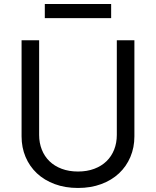

<svg xmlns="http://www.w3.org/2000/svg" viewBox="-20 -929 781 962"><path d="M653.4 -727.3V-245.7Q653.4 -190 633.3 -142.6Q613.3 -95.2 576.3 -60.5Q539.4 -25.9 487.2 -6.6Q435 12.8 370.7 12.8Q306.5 12.8 254.3 -6.6Q202.1 -25.9 165.1 -60.5Q128.2 -95.2 108.1 -142.6Q88.1 -190 88.1 -245.7V-727.3H176.1V-252.8Q176.1 -213.1 189.5 -179.3Q202.8 -145.6 227.8 -121.3Q252.8 -96.9 289.1 -83.3Q325.3 -69.6 370.7 -69.6Q416.2 -69.6 452.4 -83.3Q488.6 -96.9 513.7 -121.3Q538.7 -145.6 552 -179.3Q565.3 -213.1 565.3 -252.8V-727.3ZM536.9 -838.1H204.5V-909.1H536.9Z"/></svg>

Font: Interop
Style: Regular
Weight: 400
Designer: Rasmus Andersson, Google, Jang Haemin
Foundry: jhaemin
Version: Version 1.008